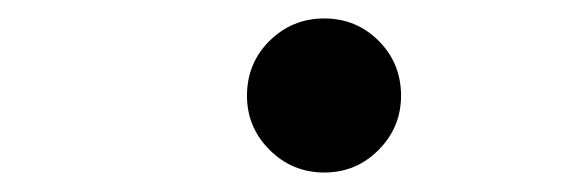

<svg xmlns="http://www.w3.org/2000/svg" viewBox="-20 -547 626 205"><path d="M326.2 -362.8Q292 -362.8 267.8 -387Q243.7 -411.1 243.7 -444.8Q243.7 -479.5 267.8 -503.4Q292 -527.3 326.2 -527.3Q360.4 -527.3 384.3 -503.4Q408.2 -479.5 408.2 -444.8Q408.2 -411.1 384.3 -387Q360.4 -362.8 326.2 -362.8Z"/></svg>

Font: Cascadia Code NF SemiBold
Style: Italic
Weight: 600
Italic angle: -10°
Monospace: yes
Designer: Aaron Bell
Foundry: Saja Typeworks
Version: Version 2404.023; ttfautohint (v1.8.4)